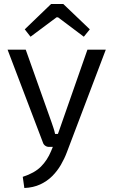

<svg xmlns="http://www.w3.org/2000/svg" viewBox="-20 -736 569 962"><path d="M510 -487 315 27Q303 59 285 90Q267 121 241.5 146.5Q216 172 181.5 188Q147 204 102 206L94 150Q153 131 185 99Q217 67 236 21L260 -37Q268 -57 276 -81Q284 -105 291 -124L418 -487ZM109 -487 238 -124Q243 -109 248 -94.5Q253 -80 256 -65H279L251 0H225Q215 0 206.5 -6Q198 -12 195 -22L18 -487ZM297 -716 430 -589 400 -552 271 -649H263L133 -552L104 -589L236 -716Z"/></svg>

Font: Exo 2
Style: Regular
Weight: 400
Designer: Natanael Gama
Foundry: Natanael Gama
Version: Version 2.010